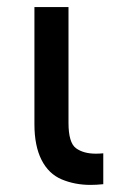

<svg xmlns="http://www.w3.org/2000/svg" viewBox="-20 -519 342 541"><path d="M271 0Q252 2 235 2Q191 2 154 -13.5Q117 -29 97 -68.5Q77 -108 77 -169V-499H173V-173Q173 -117 194 -101.5Q215 -86 250 -86Q260 -86 271 -87Z"/></svg>

Font: Syne Med Modified
Style: Regular
Weight: 500
Designer: Lucas Descroix
Foundry: Bonjour Monde
Version: Version 2.200